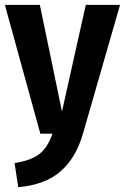

<svg xmlns="http://www.w3.org/2000/svg" viewBox="-22 -550 514 790"><path d="M319 1Q290 101 226 156Q162 211 53 220L38 121Q107 110 140.5 83.5Q174 57 194 0H144L-2 -530H142L233 -91L331 -530H472Z"/></svg>

Font: Fira Sans Condensed SemiBold
Style: Regular
Weight: 600
Width: 3
Designer: bBox Type GmbH & Carrois Corporate GbR & Edenspiekermann AG
Foundry: bBox Type GmbH & Carrois Corporate GbR & Edenspiekermann AG
Version: Version 4.301